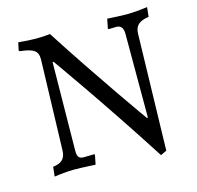

<svg xmlns="http://www.w3.org/2000/svg" viewBox="-101 -751 921 897"><g transform="rotate(-15 359.5 -302.5)"><path d="M570 40 599 26 613 -536C614 -575 635 -593 681 -599L686 -645C686 -645 629 -637 587 -637C553 -637 492 -641 492 -641L483 -596L485 -592C485 -592 505 -593 523 -593C545 -593 556 -579 556 -550V-145H551C551 -145 381 -383 215 -641C215 -641 181 -637 148 -637C120 -637 62 -642 62 -642L54 -605L57 -600C124 -593 144 -579 144 -538L131 -101C130 -60 110 -43 69 -38L64 8C64 8 117 0 157 0C200 0 263 4 263 4L272 -41L270 -45L219 -44C196 -44 188 -54 188 -84L193 -511H198C198 -511 375 -264 570 40Z"/></g></svg>

Font: Alegreya SC
Style: Regular
Weight: 400
Designer: Juan Pablo del Peral
Foundry: Huerta Tipografica
Version: Version 2.007;PS 002.007;hotconv 1.0.88;makeotf.lib2.5.64775